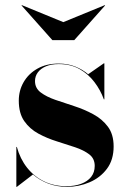

<svg xmlns="http://www.w3.org/2000/svg" viewBox="-20 -716 492 746"><path d="M43.5 10V-145H45.5Q58 -99 85.2 -64.5Q112.5 -30 151.5 -11.2Q190.5 7.5 237.5 7.5Q270 7.5 295 -1.8Q320 -11 334 -28.5Q348 -46 348 -71.5Q348 -100 326.8 -116.2Q305.5 -132.5 272 -143.8Q238.5 -155 200.8 -166.8Q163 -178.5 129.2 -196.8Q95.5 -215 74.2 -245.5Q53 -276 53 -325Q53 -364.5 72 -397.2Q91 -430 125.8 -449.5Q160.5 -469 208 -469Q243.5 -469 272.2 -457.5Q301 -446 322.5 -427.5L383.5 -470H385.5V-330H383.5Q370.5 -366 346.8 -397.2Q323 -428.5 288.8 -447.8Q254.5 -467 208.5 -467Q179.5 -467 159 -458.5Q138.5 -450 127.2 -435Q116 -420 116 -401Q116 -373.5 138.2 -356.8Q160.5 -340 195.2 -328Q230 -316 268.8 -303.5Q307.5 -291 342.2 -272.2Q377 -253.5 399.2 -223.8Q421.5 -194 421.5 -147Q421.5 -95 395.5 -60.2Q369.5 -25.5 328 -7.8Q286.5 10 240.5 10Q201 10 167.5 -2.8Q134 -15.5 108 -38L45.5 10ZM183.5 -560 63.5 -695 65 -696 226 -630 387 -696 388.5 -695 268.5 -560Z"/></svg>

Font: Bodoni Moda 96pt
Style: Bold
Weight: 700
Version: Version 2.005